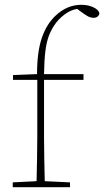

<svg xmlns="http://www.w3.org/2000/svg" viewBox="-20 -778 433 798"><path d="M33 0V-20L132 -25Q133 -72 134 -118Q135 -164 135 -210V-446H34V-466L134 -470Q134 -562 153.5 -619.5Q173 -677 210 -712Q258 -758 318 -758Q346 -758 367.5 -748Q389 -738 393 -724Q393 -716 386.5 -710Q380 -704 369 -704Q356 -704 343 -711.5Q330 -719 310 -734L301 -741Q274 -737 248 -717.5Q222 -698 205 -672Q191 -651 182 -626Q173 -601 168.5 -564.5Q164 -528 163 -470H327V-446H163V-210Q163 -164 164 -118Q165 -72 166 -25L271 -20V0Z"/></svg>

Font: Source Serif 4 ExtraLight
Style: Regular
Weight: 200
Designer: Frank Grießhammer
Foundry: Adobe
Version: Version 4.005;hotconv 1.1.0;makeotfexe 2.6.0